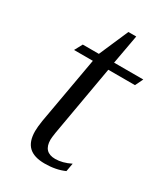

<svg xmlns="http://www.w3.org/2000/svg" viewBox="-163 -702 683 786"><g transform="rotate(30 178.5 -309.0)"><path d="M79 -86Q79 -105 84 -137L140 -453H51L71 -490H147L207 -628H244L219 -490H357L339 -453H213L155 -122Q151 -96 151 -87Q151 -28 207 -28Q241 -28 279 -47L272 -8Q232 10 179 10Q128 10 103.5 -13.5Q79 -37 79 -86Z"/></g></svg>

Font: Fahkwang Light
Style: Italic
Weight: 300
Italic angle: -10°
Version: Version 1.000; ttfautohint (v1.6)